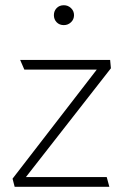

<svg xmlns="http://www.w3.org/2000/svg" viewBox="-20 -714 472 734"><path d="M401 -485H57L73 -448H350L28 -31L36 0H398L388 -37H79L404 -453ZM224 -618Q240 -618 251.5 -629Q263 -640 263 -656Q263 -672 251.5 -683Q240 -694 224 -694Q207 -694 196.5 -683Q186 -672 186 -656Q186 -640 196.5 -629Q207 -618 224 -618Z"/></svg>

Font: Catamaran Thin
Style: Regular
Weight: 100
Designer: Pria Ravichandran
Version: Version 2.000